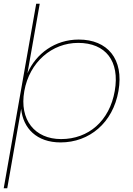

<svg xmlns="http://www.w3.org/2000/svg" viewBox="-27 -760 718 1034"><path d="M121 -366 187 -740H168L-7 254H12L87 -174C97 -69 171 7 299 7C454 7 581 -98 611 -270C641 -442 552 -547 397 -547C269 -547 167 -471 121 -366ZM591 -270C563 -109 450 -11 302 -11C161 -11 76 -114 104 -270C132 -426 253 -529 394 -529C542 -529 619 -431 591 -270Z"/></svg>

Font: Poppins Devanagari Thin
Style: Italic
Weight: 100
Italic angle: -10°
Designer: Ninad Kale (Devanagari), Jonny Pinhorn (Latin)
Foundry: Indian Type Foundry
Version: 4.005